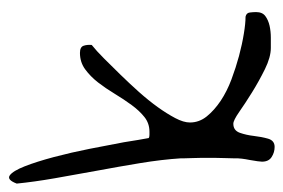

<svg xmlns="http://www.w3.org/2000/svg" viewBox="-128 -530 656 445"><g transform="rotate(-90 200.5 -307.0)"><path d="M48.8 -28.3Q48.8 -30.3 49.8 -38.6Q50.8 -46.9 52.7 -56.6Q54.7 -66.4 55.7 -74.7Q56.6 -83 56.6 -85Q56.6 -86.9 56.6 -95.2Q56.6 -103.5 57.1 -114.3Q57.6 -125 57.6 -136.7Q57.6 -148.4 57.6 -154.3Q57.6 -160.2 57.6 -169.9Q57.6 -179.7 57.1 -189.9Q56.6 -200.2 56.6 -207.5Q56.6 -214.8 56.6 -215.8Q53.7 -260.7 45.4 -311Q37.1 -361.3 27.8 -411.1Q18.6 -460.9 10.3 -508.8Q2 -556.6 -2 -596.7Q6.8 -620.1 17.1 -612.8Q27.3 -605.5 38.1 -578.1Q48.8 -550.8 59.6 -510.3Q70.3 -469.7 78.6 -427.7Q86.9 -385.7 93.8 -348.6Q99.6 -311.5 103.5 -291Q105.5 -289.1 110.8 -289.1Q116.2 -289.1 118.2 -289.1Q137.7 -289.1 152.3 -300.8Q167 -312.5 180.2 -330.6Q193.4 -348.6 206.1 -369.6Q218.8 -390.6 232.4 -408.2Q246.1 -425.8 262.7 -438Q279.3 -450.2 300.8 -450.2Q314.5 -450.2 317.4 -441.9Q320.3 -433.6 319.3 -422.9Q305.7 -412.1 288.1 -394.5Q270.5 -377 250.5 -356.4Q230.5 -335.9 210.4 -313.5Q190.4 -291 175.3 -270Q160.2 -249 149.9 -229.5Q139.6 -210 139.6 -195.3Q139.6 -173.8 153.8 -156.2Q168 -138.7 189.9 -124Q211.9 -109.4 239.3 -99.1Q266.6 -88.9 293.9 -81.5Q321.3 -74.2 345.7 -70.3Q369.1 -66.4 384.8 -66.4Q393.6 -64.5 394.5 -56.6Q395.5 -48.8 395.5 -42Q395.5 -27.3 386.2 -20.5Q377 -13.7 363.8 -10.7Q350.6 -7.8 336.4 -7.8Q322.3 -7.8 312.5 -7.8Q291 -7.8 263.2 -21.5Q235.4 -35.2 209.5 -51.3Q183.6 -67.4 164.1 -81.1Q144.5 -94.7 136.7 -94.7Q121.1 -94.7 115.7 -79.6Q110.4 -64.5 108.4 -46.9Q106.4 -29.3 102.1 -14.2Q97.7 1 83 1Q70.3 1 59.6 -5.9Q48.8 -12.7 48.8 -28.3Z"/></g></svg>

Font: Indie Flower
Style: Regular
Weight: 400
Designer: Kimberly Geswein
Foundry: Kimberly Geswein
Version: Version 1.001 2010